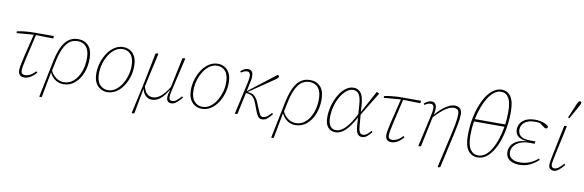

<svg xmlns="http://www.w3.org/2000/svg" viewBox="-60 -1320 6262 2060"><g transform="rotate(10 3071.0 -290.0)"><path d="M46 -442 45 -461Q76 -469 129.5 -474.5Q183 -480 235 -480H446L442 -453L254 -457Q218 -300 193.5 -196Q169 -92 169 -57Q169 -33 181 -23Q193 -13 213 -13Q233 -13 262 -25.5Q291 -38 325 -75L339 -64Q306 -24 272 -5.5Q238 13 210 13Q174 13 158 -5Q142 -23 142 -57Q142 -95 167.5 -200.5Q193 -306 230 -457Z M513 -222 490 -113Q512 -66 550.5 -38.5Q589 -11 635 -11Q694 -11 739.5 -51Q785 -91 810.5 -158Q836 -225 836 -307Q836 -387 802.5 -429Q769 -471 707 -471Q632 -471 585.5 -408Q539 -345 513 -222ZM411 191 404 185 485 -212Q514 -354 567.5 -423.5Q621 -493 710 -493Q780 -493 822.5 -446.5Q865 -400 865 -307Q865 -220 836 -148Q807 -76 755 -32.5Q703 11 634 11Q583 11 543 -17.5Q503 -46 483 -92L431 185Z M1112 13Q1075 13 1041 -5Q1007 -23 985 -62.5Q963 -102 963 -167Q963 -225 980.5 -282.5Q998 -340 1029.5 -387.5Q1061 -435 1105 -464Q1149 -493 1201 -493Q1242 -493 1275.5 -474Q1309 -455 1329.5 -415Q1350 -375 1350 -311Q1350 -250 1332 -192Q1314 -134 1282 -87.5Q1250 -41 1206.5 -14Q1163 13 1112 13ZM1115 -9Q1160 -9 1198 -35.5Q1236 -62 1263.5 -106Q1291 -150 1306.5 -202Q1322 -254 1322 -305Q1322 -391 1288 -431Q1254 -471 1199 -471Q1153 -471 1114.5 -443.5Q1076 -416 1048.5 -371.5Q1021 -327 1006 -274.5Q991 -222 991 -171Q991 -87 1027 -48Q1063 -9 1115 -9Z M1418 191 1411 185 1477 -113 1552 -485 1573 -490 1582 -484Q1562 -393 1541.5 -302Q1521 -211 1501 -119Q1515 -64 1540.5 -40.5Q1566 -17 1605 -17Q1646 -17 1688 -51Q1730 -85 1777 -160L1845 -485L1866 -490L1875 -484L1791 -120Q1781 -80 1781 -52Q1781 -30 1790.5 -22Q1800 -14 1815 -14Q1838 -14 1861 -31Q1884 -48 1912 -82L1924 -70Q1899 -39 1870 -13.5Q1841 12 1811 12Q1757 12 1757 -48Q1757 -61 1760.5 -78Q1764 -95 1772 -123L1771 -130Q1695 10 1598 10Q1556 10 1528 -18.5Q1500 -47 1491 -92L1440 185Z M2142 13Q2105 13 2071 -5Q2037 -23 2015 -62.5Q1993 -102 1993 -167Q1993 -225 2010.5 -282.5Q2028 -340 2059.5 -387.5Q2091 -435 2135 -464Q2179 -493 2231 -493Q2272 -493 2305.5 -474Q2339 -455 2359.5 -415Q2380 -375 2380 -311Q2380 -250 2362 -192Q2344 -134 2312 -87.5Q2280 -41 2236.5 -14Q2193 13 2142 13ZM2145 -9Q2190 -9 2228 -35.5Q2266 -62 2293.5 -106Q2321 -150 2336.5 -202Q2352 -254 2352 -305Q2352 -391 2318 -431Q2284 -471 2229 -471Q2183 -471 2144.5 -443.5Q2106 -416 2078.5 -371.5Q2051 -327 2036 -274.5Q2021 -222 2021 -171Q2021 -87 2057 -48Q2093 -9 2145 -9Z M2502 0Q2522 -87 2541.5 -174.5Q2561 -262 2580 -349Q2595 -418 2586.5 -442.5Q2578 -467 2553 -467Q2537 -467 2521.5 -460.5Q2506 -454 2489 -442L2480 -457Q2501 -474 2519.5 -483.5Q2538 -493 2560 -493Q2600 -493 2611.5 -457Q2623 -421 2603 -341L2585 -255L2611 -277L2883 -487Q2889 -486 2894 -482.5Q2899 -479 2899 -471Q2899 -462 2890.5 -453.5Q2882 -445 2853 -425L2596 -250H2597Q2651 -246 2676 -221Q2701 -196 2718 -154L2754 -68Q2767 -39 2776.5 -26.5Q2786 -14 2804 -14Q2828 -14 2849 -30.5Q2870 -47 2894 -75L2906 -62Q2875 -24 2852 -6Q2829 12 2800 12Q2772 12 2757 -5.5Q2742 -23 2728 -60L2696 -143Q2679 -189 2656.5 -210.5Q2634 -232 2593 -235L2581 -236L2530 0L2509 5Z M3040 -222 3017 -113Q3039 -66 3077.5 -38.5Q3116 -11 3162 -11Q3221 -11 3266.5 -51Q3312 -91 3337.5 -158Q3363 -225 3363 -307Q3363 -387 3329.5 -429Q3296 -471 3234 -471Q3159 -471 3112.5 -408Q3066 -345 3040 -222ZM2938 191 2931 185 3012 -212Q3041 -354 3094.5 -423.5Q3148 -493 3237 -493Q3307 -493 3349.5 -446.5Q3392 -400 3392 -307Q3392 -220 3363 -148Q3334 -76 3282 -32.5Q3230 11 3161 11Q3110 11 3070 -17.5Q3030 -46 3010 -92L2958 185Z M3514 -135Q3514 -77 3536 -44Q3558 -11 3601 -11Q3649 -11 3700.5 -62Q3752 -113 3807 -222L3800 -324Q3795 -401 3773 -435Q3751 -469 3709 -469Q3672 -469 3637 -440.5Q3602 -412 3574 -364Q3546 -316 3530 -256.5Q3514 -197 3514 -135ZM3595 12Q3546 12 3515.5 -24Q3485 -60 3485 -133Q3485 -196 3502.5 -259.5Q3520 -323 3551 -376Q3582 -429 3623 -461Q3664 -493 3710 -493Q3757 -493 3787.5 -457.5Q3818 -422 3825 -327L3830 -249L3961 -491L3987 -481V-473L3833 -222L3841 -120Q3845 -58 3856.5 -35.5Q3868 -13 3894 -13Q3916 -13 3936.5 -28.5Q3957 -44 3979 -70L3991 -59Q3970 -32 3943.5 -9.5Q3917 13 3888 13Q3854 13 3837 -13Q3820 -39 3815 -115L3810 -187Q3761 -93 3709 -40.5Q3657 12 3595 12Z M4046 -442 4045 -461Q4076 -469 4129.5 -474.5Q4183 -480 4235 -480H4446L4442 -453L4254 -457Q4218 -300 4193.5 -196Q4169 -92 4169 -57Q4169 -33 4181 -23Q4193 -13 4213 -13Q4233 -13 4262 -25.5Q4291 -38 4325 -75L4339 -64Q4306 -24 4272 -5.5Q4238 13 4210 13Q4174 13 4158 -5Q4142 -23 4142 -57Q4142 -95 4167.5 -200.5Q4193 -306 4230 -457Z M4501 0Q4521 -87 4540.5 -174.5Q4560 -262 4579 -349Q4594 -414 4587.5 -440.5Q4581 -467 4553 -467Q4537 -467 4521 -460.5Q4505 -454 4488 -442L4479 -457Q4500 -474 4518.5 -483.5Q4537 -493 4559 -493Q4597 -493 4609 -460.5Q4621 -428 4606 -356Q4665 -426 4718 -459.5Q4771 -493 4814 -493Q4847 -493 4869 -473.5Q4891 -454 4891 -409Q4891 -387 4888 -360Q4885 -333 4877 -292.5Q4869 -252 4855 -187L4772 185L4751 191L4744 185L4829 -189Q4843 -251 4850.5 -291.5Q4858 -332 4860.5 -360Q4863 -388 4863 -410Q4863 -467 4805 -467Q4768 -467 4719 -435.5Q4670 -404 4599 -328L4529 0L4508 5Z M5147 13Q5081 13 5042.5 -38.5Q5004 -90 5004 -205Q5004 -286 5017 -364.5Q5030 -443 5054.5 -512.5Q5079 -582 5113 -635Q5147 -688 5189 -718Q5231 -748 5279 -748Q5342 -748 5378.5 -695.5Q5415 -643 5415 -529Q5415 -427 5396.5 -330Q5378 -233 5342.5 -155.5Q5307 -78 5258 -32.5Q5209 13 5147 13ZM5276 -725Q5237 -725 5201.5 -698.5Q5166 -672 5136.5 -625Q5107 -578 5084.5 -517Q5062 -456 5048 -387H5379Q5388 -455 5388 -524Q5388 -629 5359 -677Q5330 -725 5276 -725ZM5150 -9Q5192 -9 5228 -37Q5264 -65 5293 -114Q5322 -163 5342.5 -226.5Q5363 -290 5375 -361H5044Q5037 -324 5034 -286Q5031 -248 5031 -210Q5031 -102 5063 -55.5Q5095 -9 5150 -9Z M5598 13Q5560 13 5526.5 1Q5493 -11 5473 -36.5Q5453 -62 5453 -103Q5453 -140 5472.5 -172Q5492 -204 5534 -225Q5576 -246 5644 -250Q5510 -259 5510 -357Q5510 -393 5529.5 -424Q5549 -455 5589 -474Q5629 -493 5690 -493Q5722 -493 5752 -486Q5782 -479 5804.5 -467.5Q5827 -456 5835 -443Q5834 -434 5829.5 -427.5Q5825 -421 5814 -421Q5802 -421 5778 -441L5743 -467Q5719 -471 5690 -471Q5634 -471 5600.5 -454Q5567 -437 5552.5 -411.5Q5538 -386 5538 -359Q5538 -316 5568.5 -290Q5599 -264 5676 -264Q5688 -264 5705 -264Q5722 -264 5729 -265L5725 -237Q5709 -239 5682 -239Q5609 -239 5564.5 -218.5Q5520 -198 5500 -167Q5480 -136 5480 -105Q5480 -60 5513.5 -36.5Q5547 -13 5601 -13Q5661 -13 5709.5 -33.5Q5758 -54 5799 -89L5810 -77Q5764 -34 5713.5 -10.5Q5663 13 5598 13Z M5976 12Q5953 12 5936.5 -1.5Q5920 -15 5920 -46Q5920 -60 5923.5 -82Q5927 -104 5935.5 -143.5Q5944 -183 5957 -248L6005 -481L6027 -486L6033 -481L6009 -368Q5987 -267 5974 -207.5Q5961 -148 5955 -117.5Q5949 -87 5947 -74.5Q5945 -62 5945 -55Q5945 -33 5954.5 -23.5Q5964 -14 5979 -14Q5999 -14 6021 -29Q6043 -44 6077 -82L6089 -70Q6056 -30 6029 -9Q6002 12 5976 12ZM6030 -578Q6047 -618 6063.5 -657.5Q6080 -697 6097 -737Q6105 -754 6111 -762.5Q6117 -771 6126 -771Q6142 -771 6142 -756Q6142 -749 6138.5 -740.5Q6135 -732 6124 -713Q6104 -677 6084 -641.5Q6064 -606 6044 -571Z"/></g></svg>

Font: Source Serif 4 SmText ExtraLight
Style: Italic
Weight: 200
Italic angle: -12°
Designer: Frank Grießhammer
Foundry: Adobe
Version: Version 4.005;hotconv 1.1.0;makeotfexe 2.6.0